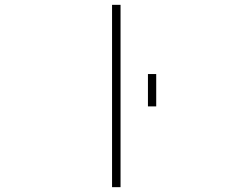

<svg xmlns="http://www.w3.org/2000/svg" viewBox="-20 -772 1040 794"><path d="M591.8 -332V-465.8H626V-332ZM443.4 2V-752H478.5V2Z"/></svg>

Font: GenEi Gothic M ExtraLight
Style: Regular
Weight: 200
Designer: o_tamon (Modified); [Source Han Sans]
Ryoko NISHIZUKA  (kana & ideographs); Paul D. Hunt (Latin, Greek & Cyrillic); Wenl
Version: Version 1.1a;Original Version 1.004